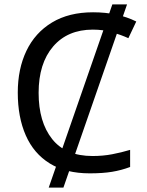

<svg xmlns="http://www.w3.org/2000/svg" viewBox="-20 -780 672 875"><path d="M559 -760 269 75H202L492 -760ZM403 -645Q288 -645 222 -568Q156 -491 156 -357Q156 -224 217.5 -146.5Q279 -69 402 -69Q449 -69 491 -77Q533 -85 573 -97V-19Q533 -4 490.5 3Q448 10 389 10Q280 10 207 -35Q134 -80 97.5 -163Q61 -246 61 -358Q61 -466 100.5 -548.5Q140 -631 217 -677.5Q294 -724 404 -724Q517 -724 601 -682L565 -606Q532 -621 491.5 -633Q451 -645 403 -645Z"/></svg>

Font: Noto IKEA Simplified Chinese
Style: Regular
Weight: 400
Designer: Monotype Design Team
Foundry: Monotype Imaging Inc.
Version: Version 1.100